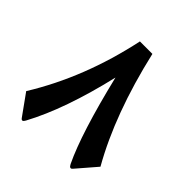

<svg xmlns="http://www.w3.org/2000/svg" viewBox="-195 -847 998 998"><g transform="rotate(45 304.5 -347.5)"><path d="M580.1 -104 485.8 5.4Q472.7 20.5 460.4 -4.4Q387.7 -155.3 307.6 -486.8Q237.3 -186.5 136.7 0Q124.5 23.4 112.3 6.8L29.3 -108.9Q193.4 -374.5 264.6 -709.5H356.4Q439 -351.6 580.1 -104Z"/></g></svg>

Font: Sahel FD-WOL
Style: Bold-FD-WOL
Weight: 700
Foundry: Saber Rastikerdar (saber.rastikerdar@gmail.com)
Version: Version 2.0.2